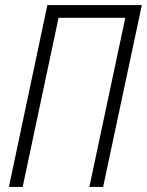

<svg xmlns="http://www.w3.org/2000/svg" viewBox="-20 -734 577 754"><path d="M15 0H69L210 -664H472L331 0H385L537 -714H166Z"/></svg>

Font: Noto Sans Condensed Light
Style: Italic
Weight: 300
Width: 3
Italic angle: -12°
Designer: Monotype Design Team
Foundry: Monotype Imaging Inc.
Version: Version 2.013